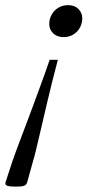

<svg xmlns="http://www.w3.org/2000/svg" viewBox="-79 -458 339 727"><path d="M-57.5 230.5 -32 152.5Q-26.5 136.5 -18 113.5Q-9.5 90.5 1.5 61.5Q12.5 32.5 25.2 -1.2Q38 -35 51.8 -72.5Q65.5 -110 80.2 -150Q95 -190 109 -231.5H140Q129 -190 119 -150Q109 -110 100.2 -72.5Q91.5 -35 83.5 -1.2Q75.5 32.5 68.8 61.5Q62 90.5 56.5 113.5Q51 136.5 46 152.5L24 232Q22 239 17 242.8Q12 246.5 3.2 247.5Q-5.5 248.5 -20.5 248.5Q-35 248.5 -44.2 247.2Q-53.5 246 -56.8 242Q-60 238 -57.5 230.5ZM161.5 -317.5Q137 -317.5 122.2 -332Q107.5 -346.5 107.5 -367.5Q107.5 -386.5 116.8 -402.8Q126 -419 142 -428.8Q158 -438.5 179 -438.5Q203.5 -438.5 218 -424Q232.5 -409.5 232.5 -388.5Q232.5 -369.5 223.5 -353.2Q214.5 -337 198.5 -327.2Q182.5 -317.5 161.5 -317.5Z"/></svg>

Font: Newsreader 17pt
Style: Italic
Weight: 400
Italic angle: -17°
Version: Version 1.003